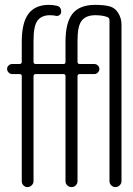

<svg xmlns="http://www.w3.org/2000/svg" viewBox="-20 -760 540 780"><path d="M29.3 -459Q21.5 -459 15.1 -465.3Q8.8 -471.7 8.8 -480Q8.8 -488.3 15.1 -494.1Q21.5 -500 29.3 -500H59.6Q67.4 -500 68.4 -507.8V-589.8Q68.4 -668 95.7 -704.1Q123 -740.2 178.7 -740.2Q193.4 -740.2 207 -737.3Q229.5 -734.4 228.5 -710.9Q228.5 -704.1 222.2 -699.2Q215.8 -694.3 209 -695.3Q197.3 -698.2 182.6 -698.2Q149.4 -698.2 132.8 -676.8Q116.2 -655.3 116.2 -595.7V-508.8Q116.2 -500 125 -500H238.3Q246.1 -500 246.1 -508.8V-589.8Q246.1 -668.9 274.9 -704.6Q303.7 -740.2 366.2 -740.2Q399.4 -740.2 419.9 -735.4Q445.3 -730.5 459.5 -708.5Q473.6 -686.5 473.6 -660.2V-24.4Q473.6 -14.6 466.3 -7.3Q459 0 449.2 0Q439.5 0 432.1 -6.8Q424.8 -13.7 424.8 -24.4V-677.7Q424.8 -686.5 417 -690.4Q397.5 -698.2 367.2 -698.2Q330.1 -698.2 312.5 -676.8Q294.9 -655.3 294.9 -595.7V-508.8Q294.9 -500 303.7 -500H363.3Q371.1 -500 377.4 -494.1Q383.8 -488.3 383.8 -480Q383.8 -471.7 377.4 -465.3Q371.1 -459 363.3 -459H303.7Q294.9 -459 294.9 -450.2V-24.4Q294.9 -14.6 288.1 -7.3Q281.2 0 271 0Q260.7 0 253.4 -6.8Q246.1 -13.7 246.1 -24.4V-450.2Q246.1 -459 238.3 -459H125Q116.2 -459 116.2 -450.2V-24.4Q116.2 -14.6 108.9 -7.3Q101.6 0 91.8 0Q82 0 75.2 -6.8Q68.4 -13.7 68.4 -24.4V-451.2Q68.4 -459 59.6 -459Z"/></svg>

Font: Rounded Mgen+ 1mn light
Style: Regular
Weight: 200
Designer: [Source Han Sans]
Ryoko NISHIZUKA  (kana & ideographs); Paul D. Hunt (Latin, Greek & Cyrillic); Wenlong ZHANG  (bopomofo
Version: Version 1.059.20150602